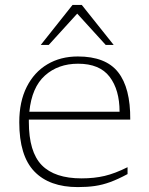

<svg xmlns="http://www.w3.org/2000/svg" viewBox="-20 -752 607 782"><path d="M297 -522Q410.5 -522 461 -458Q511.5 -394 510.5 -265H97.5Q97.5 -260.5 97.5 -255.5Q97.5 -133 150.2 -79.2Q203 -25.5 312 -25.5Q364 -25.5 406.2 -35.5Q448.5 -45.5 499.5 -71V-43Q460.5 -22 429 -10.5Q397.5 1 366.5 5.5Q335.5 10 297 10Q181 10 119.8 -53.8Q58.5 -117.5 58.5 -254Q58.5 -338 88.8 -398Q119 -458 172.8 -490Q226.5 -522 297 -522ZM298 -492.5Q217 -492.5 163.2 -444.5Q109.5 -396.5 99.5 -297H467Q467 -386 426.5 -439.2Q386 -492.5 298 -492.5ZM146 -569 275.5 -732H313L443 -569H410.5L294.5 -696.5L178.5 -569Z"/></svg>

Font: Newsreader 6pt ExtraLight
Style: Regular
Weight: 275
Designer: Hugues Gentile
Foundry: Production Type
Version: Version 1.003; ttfautohint (v1.8.3)